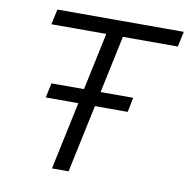

<svg xmlns="http://www.w3.org/2000/svg" viewBox="-79 -777 841 854"><g transform="rotate(10 341.5 -350.0)"><path d="M211 0 276 -306H129L143 -372H290L345 -631H97L112 -700H683L668 -631H420L365 -372H512L499 -306H351L286 0Z"/></g></svg>

Font: Red Hat Display
Style: Italic
Weight: 300
Italic angle: -12°
Designer: Pentagram, MCKL
Foundry: Pentagram, MCKL
Version: Version 1.023